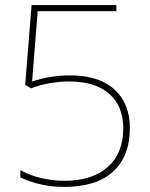

<svg xmlns="http://www.w3.org/2000/svg" viewBox="-20 -719 590 754"><path d="M60 -22V-51Q97 -30 142.5 -19.5Q188 -9 233 -9Q342 -9 403 -63Q464 -117 464 -216Q464 -302 409 -350.5Q354 -399 252 -399Q213 -399 173.5 -392Q134 -385 102 -372L79 -386L104 -699H437V-675H128L106 -399Q178 -423 255 -423Q368 -423 429 -368Q490 -313 490 -216Q490 -106 424.5 -45.5Q359 15 231 15Q140 15 60 -22Z"/></svg>

Font: Prompt Thin
Style: Regular
Weight: 250
Designer: Katatrad Team
Foundry: CadsonDemak
Version: Version 1.001